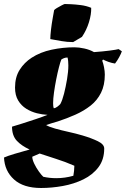

<svg xmlns="http://www.w3.org/2000/svg" viewBox="-52 -718 628 958"><path d="M153 220Q65 220 18 177.5Q-29 135 -32 68Q-14 60 21 49.5Q56 39 96 28Q56 10 32 -15.5Q8 -41 8 -86Q25 -91 58.5 -101.5Q92 -112 127.5 -124Q163 -136 185 -145Q160 -146 132 -153Q104 -160 79 -175.5Q54 -191 38.5 -217Q23 -243 23 -281Q23 -333 46 -369.5Q69 -406 106 -430Q149 -458 205.5 -470Q262 -482 319 -482Q342 -482 369 -476Q396 -470 417 -458Q460 -461 494.5 -465.5Q529 -470 540 -473L556 -462Q552 -450 542.5 -432.5Q533 -415 522 -401Q507 -403 490 -409Q473 -415 462 -421L458 -415Q463 -403 467 -383Q471 -363 471 -346Q471 -293 452 -255Q433 -217 400 -191Q367 -165 324.5 -146Q282 -127 236 -112Q222 -108 207 -103.5Q192 -99 178 -94Q193 -85 223 -76.5Q253 -68 289.5 -60Q326 -52 360 -42Q404 -29 436 -13.5Q468 2 468 23Q468 78 439.5 116Q411 154 364 177Q317 200 261.5 210Q206 220 153 220ZM216 -178Q224 -178 234 -185.5Q244 -193 249 -199Q259 -217 267.5 -250.5Q276 -284 282.5 -322.5Q289 -361 289 -392Q289 -403 288 -413.5Q287 -424 285 -431Q275 -431 267.5 -428Q260 -425 254 -421Q249 -409 242 -382Q235 -355 228.5 -322Q222 -289 217.5 -257Q213 -225 213 -203Q213 -186 216 -178ZM164 164Q195 171 229 171Q272 171 314 159Q316 149 317.5 134.5Q319 120 319 109Q273 89 228.5 75Q184 61 146 48L109 64Q109 78 119 99Q129 120 142.5 138.5Q156 157 164 164ZM199 -523Q199 -541 202.5 -570.5Q206 -600 211 -627.5Q216 -655 218 -667Q219 -670 231 -677.5Q243 -685 256 -691.5Q269 -698 271 -698Q279 -698 301.5 -697Q324 -696 351.5 -692.5Q379 -689 403 -679Q404 -647 392 -607.5Q380 -568 357 -534Q346 -527 335 -521Q324 -515 313 -508Q283 -508 255 -513Q227 -518 199 -523Z"/></svg>

Font: Labrada Black
Style: Italic
Weight: 900
Italic angle: -7°
Designer: Mercedes Jáuregui
Foundry: Omnibus-Type Team
Version: Version 1.000; ttfautohint (v1.8.4.7-5d5b)